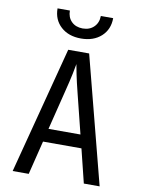

<svg xmlns="http://www.w3.org/2000/svg" viewBox="-101 -1018 801 1086"><g transform="rotate(10 299.5 -475.0)"><path d="M299.3 -805.2Q227.5 -805.2 183.6 -845.2Q139.6 -885.3 139.6 -950.2H210.4Q210.4 -911.1 234.4 -887.2Q258.3 -863.3 298.3 -862.8Q338.9 -862.8 363.3 -887.2Q387.7 -911.1 388.2 -950.2H459Q459 -885.3 415 -845.2Q370.6 -805.2 299.3 -805.2ZM49.3 0 239.7 -730H359.9L548.8 0H458L410.2 -193.8H189.5L141.6 0ZM207.5 -270H391.1L335 -495.1Q318.8 -559.1 310.1 -602.1Q301.3 -645 299.3 -658.2Q297.4 -645 288.6 -602.1Q279.8 -559.1 263.7 -496.1Z"/></g></svg>

Font: UDEV Gothic 35
Style: Regular
Weight: 400
Version: v2.1.0; ttfautohint (v1.8.4.7-5d5b-dirty) -l 6 -r 45 -G 200 